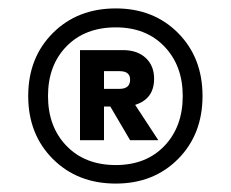

<svg xmlns="http://www.w3.org/2000/svg" viewBox="-20 -732 548 456"><path d="M255 -296Q164 -296 105.5 -354.5Q47 -413 47 -504Q47 -595 105.5 -653.5Q164 -712 255 -712Q345 -712 403 -653.5Q461 -595 461 -504Q461 -413 403 -354.5Q345 -296 255 -296ZM289 -399 242 -479H227V-399H170V-613H272Q306 -613 326 -594.5Q346 -576 346 -545Q346 -497 301 -483L356 -399ZM255 -340Q327 -340 370.5 -385.5Q414 -431 414 -504Q414 -576 370.5 -621.5Q327 -667 255 -667Q182 -667 138 -622Q94 -577 94 -504Q94 -431 138 -385.5Q182 -340 255 -340ZM264 -521Q289 -521 289 -543Q289 -563 264 -563H227V-521Z"/></svg>

Font: AWOL-DM SemiBold
Style: Regular
Weight: 600
Designer: Colophon Foundry, Jonny Pinhorn, Mikhail Sharanda
Foundry: Colophon Foundry
Version: Version 1.000;Glyphs 3.2.3 (3260)